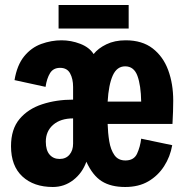

<svg xmlns="http://www.w3.org/2000/svg" viewBox="-20 -734 742 767"><path d="M191 13Q115 13 69.5 -29Q24 -71 24 -150Q24 -218 58 -258.5Q92 -299 148.5 -317.5Q205 -336 272 -336V-387Q272 -419 260 -441Q248 -463 220 -463Q193 -463 180 -442Q167 -421 162 -387L38 -414Q48 -474 76.5 -509Q105 -544 145 -558.5Q185 -573 226 -573Q264 -573 300.5 -559Q337 -545 354 -518Q372 -541 405 -557Q438 -573 482 -573Q548 -573 590 -540.5Q632 -508 652 -453.5Q672 -399 672 -332Q672 -292 669 -239H410Q411 -203 416.5 -169.5Q422 -136 437 -114.5Q452 -93 481 -93Q515 -93 527.5 -120Q540 -147 544 -180L668 -154Q660 -108 635.5 -70Q611 -32 572.5 -9.5Q534 13 480 13Q423 13 386.5 -10Q350 -33 325 -88Q309 -43 273 -15Q237 13 191 13ZM410 -328H544Q543 -393 529 -431Q515 -469 480 -469Q447 -469 430.5 -432.5Q414 -396 410 -328ZM163 -168Q163 -134 178 -116.5Q193 -99 218 -99Q243 -99 257.5 -116Q272 -133 272 -160V-261Q222 -261 192.5 -235.5Q163 -210 163 -168ZM214 -620V-714H494V-620Z"/></svg>

Font: Freeman
Style: Regular
Weight: 400
Designer: Vernon Adams, Aoife Mooney, Rodrigo Fuenzalida
Foundry: Rodrigo Fuenzalida
Version: Version 1.000; ttfautohint (v1.8.4.7-5d5b)